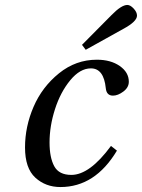

<svg xmlns="http://www.w3.org/2000/svg" viewBox="-20 -743 573 775"><path d="M311 -562 430 -682Q470 -723 494 -723Q506 -723 519.5 -708.5Q533 -694 533 -680Q533 -656 477 -626L326 -542ZM371 -502Q427 -502 463.5 -476.5Q500 -451 500 -413Q500 -390 478 -373.5Q456 -357 436 -357Q410 -357 407 -387Q399 -467 347 -467Q303 -467 263.5 -419Q224 -371 202 -302.5Q180 -234 180 -168Q180 -107 199 -72Q218 -37 268 -37Q342 -37 428 -154L452 -135Q364 12 224 12Q164 12 122.5 -26Q81 -64 81 -148Q81 -232 115.5 -312Q150 -392 218 -447Q286 -502 371 -502Z"/></svg>

Font: Lingua Franca
Style: Italic
Weight: 400
Italic angle: -13°
Version: Version 1.19